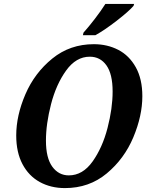

<svg xmlns="http://www.w3.org/2000/svg" viewBox="-20 -951 761 982"><path d="M63 -258Q63 -360 110 -469Q157 -578 247.5 -651.5Q338 -725 460 -725Q529 -725 585 -696Q641 -667 674.5 -607Q708 -547 708 -459Q708 -359 662 -249Q616 -139 526 -64Q436 11 312 11Q240 11 183.5 -20Q127 -51 95 -111.5Q63 -172 63 -258ZM556 -483Q556 -572 524.5 -616.5Q493 -661 439 -661Q369 -661 318 -590Q267 -519 241 -418Q215 -317 215 -232Q215 -143 247.5 -98.5Q280 -54 332 -54Q403 -54 453.5 -125Q504 -196 530 -296.5Q556 -397 556 -483ZM407 -784Q433 -813 465 -854.5Q497 -896 519 -931H666L663 -921Q639 -893 577 -845Q515 -797 468 -771H404Z"/></svg>

Font: Noto Serif Narrow
Style: Bold Italic
Weight: 700
Width: 4
Italic angle: -12°
Designer: Monotype Design Team
Foundry: Monotype Imaging Inc.
Version: Version 1.001